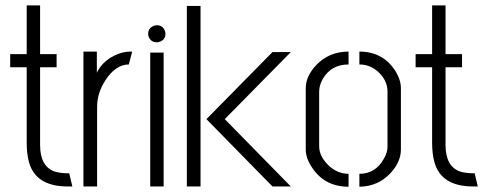

<svg xmlns="http://www.w3.org/2000/svg" viewBox="-20 -706 1830 727"><path d="M18.6 -451.2V-501H81.1V-685.5H131.8V-501H194.3V-451.2H131.8V-157.2Q131.8 -76.2 186.5 -56.6Q209 -49.8 238.3 -49.8H242.2L253.9 0H233.4Q115.2 -1 89.8 -91.8Q81.1 -123 81.1 -166V-451.2Z M295.9 0V-510.7H346.7V-430.7Q366.2 -471.7 412.1 -495.1Q442.4 -510.7 474.6 -510.7H480.5L467.8 -461.9Q418.9 -461.9 379.9 -403.3Q347.7 -354.5 347.7 -300.8V0Z M541 -578.1Q541 -599.6 562.5 -608.4Q568.4 -610.4 574.2 -610.4Q596.7 -610.4 604.5 -588.9Q606.4 -583 606.4 -578.1Q606.4 -555.7 585 -547.9Q579.1 -545.9 574.2 -545.9Q551.8 -545.9 543 -566.4Q541 -572.3 541 -578.1ZM548.8 0V-506.8H599.6V0Z M687.5 0V-683.6H739.3V0ZM761.7 -254.9 1011.7 -508.8H1081.1L831.1 -254.9L1081.1 0H1011.7Z M1137.7 -139.6V-372.1Q1137.7 -418 1178.7 -460.9Q1227.5 -510.7 1299.8 -510.7V-461.9Q1234.4 -461.9 1202.1 -407.2Q1188.5 -382.8 1188.5 -359.4V-152.3Q1188.5 -113.3 1225.6 -78.1Q1258.8 -47.9 1299.8 -47.9V1Q1209 1 1161.1 -72.3Q1137.7 -107.4 1137.7 -139.6ZM1340.8 1V-47.9Q1401.4 -47.9 1432.6 -103.5Q1447.3 -127.9 1447.3 -150.4V-359.4Q1447.3 -402.3 1410.2 -435.5Q1379.9 -461.9 1340.8 -461.9V-510.7Q1428.7 -510.7 1475.6 -439.5Q1498 -404.3 1498 -372.1V-139.6Q1498 -92.8 1458 -49.8Q1411.1 0 1340.8 1Z M1553.7 -451.2V-501H1616.2V-685.5H1667V-501H1729.5V-451.2H1667V-157.2Q1667 -76.2 1721.7 -56.6Q1744.1 -49.8 1773.4 -49.8H1777.3L1789.1 0H1768.6Q1650.4 -1 1625 -91.8Q1616.2 -123 1616.2 -166V-451.2Z"/></svg>

Font: Post No Bills Jaffna
Style: Regular
Weight: 400
Designer: Kosala Senevirathne, Siva Puranthara, Lasantha Premarathna, Tharique Azeez
Foundry: Mooniak
Version: Version 1.220 ; ttfautohint (v1.6)